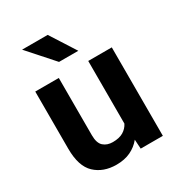

<svg xmlns="http://www.w3.org/2000/svg" viewBox="-180 -866 920 993"><g transform="rotate(-30 280.0 -370.0)"><path d="M375.5 0 372.1 -55.2Q347.2 -24.4 311 -7.3Q274.9 9.8 226.6 9.8Q148.4 9.8 99.6 -36.1Q50.8 -82 50.8 -187V-528.3H191.4V-186Q191.4 -139.2 212.9 -120.1Q234.4 -101.1 268.1 -101.1Q307.1 -101.1 331.1 -115.5Q355 -129.9 367.2 -154.3V-528.3H507.8V0ZM252.9 -750 349.1 -599.6H233.9L100.1 -750Z"/></g></svg>

Font: Vazirmatn FD
Style: Bold
Weight: 700
Designer: Saber Rastikerdar
Foundry: Saber Rastikerdar
Version: Version 33.001